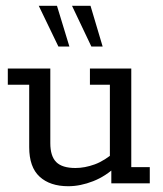

<svg xmlns="http://www.w3.org/2000/svg" viewBox="-20 -634 565 664"><path d="M216 10Q153 10 117 -23Q81 -56 81 -125V-341H7V-397H154V-139Q154 -94 174.5 -73.5Q195 -53 241 -53Q273 -53 307.5 -65.5Q342 -78 380 -111L360 -82V-341H291V-397H434V-56H498V0H365V-58L384 -61Q347 -25 302.5 -7.5Q258 10 216 10ZM296 -473 229 -614H293L335 -473ZM182 -473 114 -614H177L220 -473Z"/></svg>

Font: Rokkitt
Style: Regular
Weight: 400
Designer: Vernon Adams
Foundry: Vernon Adams
Version: Version 3.103